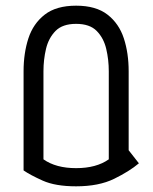

<svg xmlns="http://www.w3.org/2000/svg" viewBox="-20 -646 540 676"><path d="M248 -626Q318 -626 358.5 -594.5Q399 -563 416 -511Q433 -459 433 -395V-117L469 -71Q436 -43 382 -16.5Q328 10 248 10Q175 10 130.5 -10Q86 -30 63 -46V-395Q63 -459 80 -511Q97 -563 137.5 -594.5Q178 -626 248 -626ZM248 -54Q319 -54 363 -85V-395Q363 -436 354 -474Q345 -512 320.5 -537Q296 -562 248 -562Q200 -562 175.5 -537Q151 -512 142 -474Q133 -436 133 -395V-85Q177 -54 248 -54Z"/></svg>

Font: Aubrey
Style: Regular
Weight: 400
Designer: Gayaneh Bagdasaryan
Foundry: Cyreal.org
Version: Version 1.102; ttfautohint (v1.8.3)